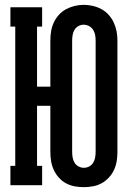

<svg xmlns="http://www.w3.org/2000/svg" viewBox="-20 -765 540 793"><path d="M326 8Q307 8 288 4.5Q269 1 252.5 -8Q236 -17 223 -31.5Q210 -46 202 -63.5Q194 -81 191 -99.5Q188 -118 188 -138V-328H133V-80H154V0H23V-80H43V-655H23V-735H154V-655H133V-407H188V-597Q188 -617 191 -635.5Q194 -654 202 -671.5Q210 -689 223 -703.5Q236 -718 253 -727Q270 -736 288.5 -740.5Q307 -745 326 -745Q345 -745 364 -740.5Q383 -736 399.5 -727Q416 -718 429 -703.5Q442 -689 450 -671.5Q458 -654 461.5 -635.5Q465 -617 465 -597V-138Q465 -118 462 -99.5Q459 -81 451 -63.5Q443 -46 429.5 -31.5Q416 -17 399.5 -8Q383 1 364 4.5Q345 8 326 8ZM326 -72Q338 -72 348.5 -77.5Q359 -83 365 -93Q371 -103 373 -114.5Q375 -126 375 -138V-597Q375 -609 373 -620.5Q371 -632 364.5 -642Q358 -652 347.5 -657.5Q337 -663 325 -663Q314 -663 303.5 -657Q293 -651 287.5 -641.5Q282 -632 280 -620.5Q278 -609 278 -597V-138Q278 -126 280 -114.5Q282 -103 288 -93Q294 -83 304.5 -77.5Q315 -72 326 -72Z"/></svg>

Font: Iosevka Slab Medium
Style: Regular
Weight: 500
Monospace: yes
Designer: Belleve Invis
Foundry: Belleve Invis
Version: Version 11.1.1; ttfautohint (v1.8.3)